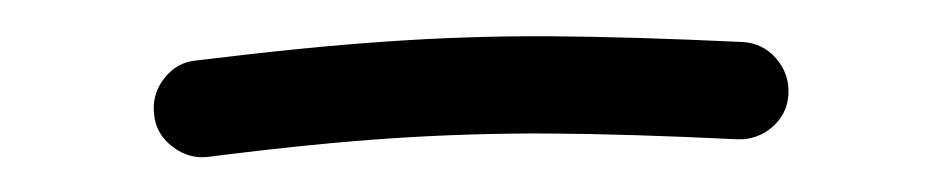

<svg xmlns="http://www.w3.org/2000/svg" viewBox="-20 -61 525 107"><path d="M65.9 2.9Q64.5 -8.3 71.5 -17.3Q78.6 -26.4 89.4 -27.3Q149.4 -34.7 194.6 -37.8Q239.7 -41 285.9 -40.8Q332 -40.5 393.6 -37.6Q404.8 -37.1 412.4 -28.6Q419.9 -20 419.4 -8.8Q418.9 2.4 410.4 9.8Q401.9 17.1 390.6 16.6Q330.6 13.7 286.1 13.4Q241.7 13.2 198 16.1Q154.3 19 96.2 26.4Q85.4 27.8 76.2 20.8Q66.9 13.7 65.9 2.9Z"/></svg>

Font: Mikhak Light
Style: Regular
Weight: 300
Designer: Amin Abedi
Version: Version 3.3